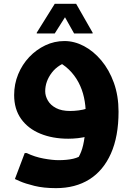

<svg xmlns="http://www.w3.org/2000/svg" viewBox="-20 -729 698 1010"><path d="M274.4 260.7Q209.2 260.7 160.8 248.7Q112.3 236.7 85.3 224.7Q58.4 212.7 58.4 212.7L110 76.3H120.8Q163 96.6 209.3 105Q255.6 113.5 287.6 113.5Q332.4 113.5 364.4 106.2Q396.4 99 424.6 78.2L378.1 120.3Q394.9 99.6 406.9 69Q418.9 38.4 425 -9Q431.1 -56.4 431.1 -128.5Q431.1 -174 421.8 -216.4Q412.6 -258.8 392.8 -296Q373 -333.2 342.7 -362.8Q312.5 -392.5 270.2 -411.1L353.4 -409.8Q287 -392.1 252.4 -346.5Q217.8 -300.8 217.8 -249.1Q217.8 -224 231.9 -199.9Q245.9 -175.7 274.9 -160.5Q303.8 -145.2 349.4 -145.2Q369.8 -145.2 393.2 -148.2Q416.6 -151.1 439.1 -158.2L443 -12.3Q416.8 -5.2 390 -2.2Q363.3 0.7 339.2 0.7Q256.7 0.7 192.2 -25.8Q127.7 -52.2 91 -103.6Q54.4 -155 54.4 -228.9Q54.4 -286.8 75.6 -338.3Q96.8 -389.7 133.7 -428.8Q170.7 -467.8 218.3 -490.5Q265.9 -513.1 319.1 -513.1Q371.2 -513.1 421.6 -486.6Q471.9 -460 513.1 -411Q554.3 -361.9 579 -293.6Q603.6 -225.2 603.6 -141.3Q603.6 -11.3 563.5 78.7Q523.4 168.7 450 214.7Q376.5 260.7 274.4 260.7ZM369.7 -553.1 321.9 -638.2 268.1 -553.1H173.3V-557.1L268.1 -709.1H380.5L467.3 -557.1V-553.1Z"/></svg>

Font: Kufam
Style: Italic
Weight: 400
Italic angle: -11°
Designer: Artur Schmal
Foundry: Original Type
Version: Version 1.301; ttfautohint (v1.8.3)